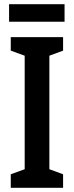

<svg xmlns="http://www.w3.org/2000/svg" viewBox="-20 -890 350 910"><path d="M286 -870H23V-787H286ZM279 0V-64L214 -88V-626L279 -650V-714H31V-650L97 -626V-88L31 -64V0Z"/></svg>

Font: Noto Sans Myanmar ExtraCondensed SemiBold
Style: Regular
Weight: 600
Width: 2
Designer: Monotype Design Team
Foundry: Monotype Imaging Inc.
Version: Version 2.107